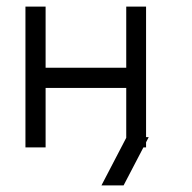

<svg xmlns="http://www.w3.org/2000/svg" viewBox="-20 -495 580 581"><path d="M57 -475H118V-290H362V-475H422V-80H430L422 -64.5V-49H414L354 66H287L362 -78V-229H118V-49H57Z"/></svg>

Font: IBM 3270
Style: Regular
Weight: 400
Monospace: yes
Version: Version 2.3.1